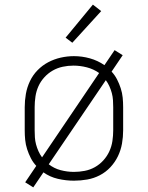

<svg xmlns="http://www.w3.org/2000/svg" viewBox="-20 -774 640 831"><path d="M124 37 89 15 137 -56Q123 -71 113.5 -89.5Q104 -108 97.5 -128Q91 -148 89 -168.5Q87 -189 87 -210V-310Q87 -339 92 -367.5Q97 -396 109.5 -422.5Q122 -449 142.5 -470Q163 -491 188.5 -504.5Q214 -518 242.5 -524.5Q271 -531 300 -531Q335 -531 369 -521.5Q403 -512 432 -492L476 -557L511 -535L463 -464Q477 -449 486.5 -430.5Q496 -412 502.5 -392Q509 -372 511 -351.5Q513 -331 513 -310V-210Q513 -181 508 -152.5Q503 -124 490.5 -98Q478 -72 458 -50.5Q438 -29 412 -15.5Q386 -2 357.5 3Q329 8 300 8Q265 8 230.5 0Q196 -8 168 -28ZM162 -93 409 -458Q385 -475 356 -482.5Q327 -490 298 -490Q274 -490 251 -485Q228 -480 208 -468.5Q188 -457 172 -439.5Q156 -422 146.5 -401Q137 -380 133.5 -356.5Q130 -333 130 -310V-210Q130 -195 131 -179.5Q132 -164 136 -149Q140 -134 146.5 -119.5Q153 -105 162 -93ZM300 -30Q323 -30 346.5 -34.5Q370 -39 390.5 -50.5Q411 -62 427 -79.5Q443 -97 453 -118.5Q463 -140 466.5 -163.5Q470 -187 470 -210V-310Q470 -325 469 -340.5Q468 -356 464 -371Q460 -386 453.5 -400.5Q447 -415 438 -427L191 -63Q214 -45 242.5 -37.5Q271 -30 300 -30ZM293 -589 264 -611 382 -754 418 -726Z"/></svg>

Font: Zed Sans Extralight Extended
Style: Regular
Weight: 200
Width: 7
Designer: Belleve Invis
Foundry: Belleve Invis
Version: Version 1.0.0; ttfautohint (v1.8.4)